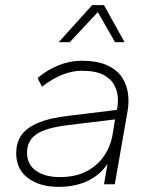

<svg xmlns="http://www.w3.org/2000/svg" viewBox="-20 -716 600 746"><path d="M207 10Q135 10 89 -24Q43 -58 43 -120Q43 -163 64 -192Q85 -221 130 -239.5Q175 -258 246 -266L434 -289Q439 -308 438 -334Q437 -360 424.5 -384.5Q412 -409 382 -425Q352 -441 297 -441Q260 -441 221.5 -425.5Q183 -410 143 -379L126 -413Q164 -445 208 -462.5Q252 -480 297 -480Q358 -480 396 -462.5Q434 -445 453 -417Q472 -389 477 -354.5Q482 -320 476 -286L426 0H384L398 -80Q372 -39 323.5 -14.5Q275 10 207 10ZM212 -28Q273 -28 315.5 -50Q358 -72 383.5 -109Q409 -146 417 -191L427 -252L245 -230Q155 -219 120 -193.5Q85 -168 85 -122Q85 -77 120 -52.5Q155 -28 212 -28ZM208 -552 338 -696H384L464 -552H427L360 -669L251 -552Z"/></svg>

Font: Gantari ExtraLight
Style: Italic
Weight: 250
Italic angle: -10°
Designer: Anugrah Pasau
Foundry: Lafontype
Version: Version 1.000